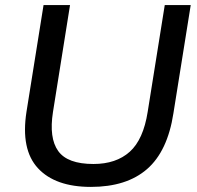

<svg xmlns="http://www.w3.org/2000/svg" viewBox="-20 -725 775 754"><path d="M337 9Q197 9 129 -64.5Q61 -138 84 -286L151 -705H255L188 -285Q172 -183 208.5 -132Q245 -81 347 -81Q436 -81 489.5 -129Q543 -177 560 -286L627 -705H729L661 -280Q638 -131 557.5 -61Q477 9 337 9Z"/></svg>

Font: Mulish SemiBold
Style: Italic
Weight: 600
Italic angle: -9°
Designer: Vernon Adams
Foundry: Vernon Adams
Version: Version 3.603; ttfautohint (v1.8.3)